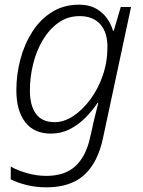

<svg xmlns="http://www.w3.org/2000/svg" viewBox="-20 -562 614 822"><path d="M179 240Q133 240 93.5 230Q54 220 26 206V151Q53 167 95 179Q137 191 178 191Q257 191 302 150Q347 109 365 30L374 -9Q379 -34 387 -66Q395 -98 401 -122H398Q376 -89 346 -58.5Q316 -28 279 -9Q242 10 198 10Q126 10 88 -39Q50 -88 50 -176Q50 -242 67 -307Q84 -372 118 -425.5Q152 -479 202.5 -510.5Q253 -542 318 -542Q361 -542 390.5 -525.5Q420 -509 438 -483.5Q456 -458 464 -430H467L497 -532H541L421 29Q399 134 340.5 187Q282 240 179 240ZM214 -39Q254 -39 293.5 -65Q333 -91 366.5 -136Q400 -181 420 -239Q440 -297 440 -361Q440 -424 409 -458.5Q378 -493 321 -493Q270 -493 230.5 -465Q191 -437 163.5 -391Q136 -345 122 -288.5Q108 -232 108 -175Q108 -110 134 -74.5Q160 -39 214 -39Z"/></svg>

Font: Noto Sans Light
Style: Italic
Weight: 300
Italic angle: -12°
Designer: Monotype Design Team
Foundry: Monotype Imaging Inc.
Version: Version 2.013; ttfautohint (v1.8.4.7-5d5b)